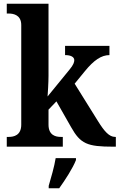

<svg xmlns="http://www.w3.org/2000/svg" viewBox="-20 -780 636 1021"><path d="M16 0H314V-52H303C277 -52 238 -60 238 -117V-197L280 -241L358 -104C408 -15 444 0 582 0H596V-52H592C561 -52 535 -81 501 -136L377 -335L431 -401C479 -460 519 -487 562 -487V-536H326V-487C357 -487 375 -477 375 -460C375 -450 371 -435 349 -409L233 -267C234 -278 238 -342 238 -377V-760H16V-708H27C52 -708 93 -700 93 -647V-117C93 -60 53 -52 27 -52H16ZM239 208V221H295C326 178 368 113 384 71V61H276C269 106 251 167 239 208Z"/></svg>

Font: Noto Serif SemiCondensed
Style: Bold
Weight: 700
Width: 4
Designer: Monotype Design Team
Foundry: Monotype Imaging Inc.
Version: Version 2.015